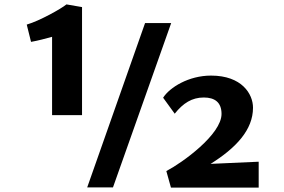

<svg xmlns="http://www.w3.org/2000/svg" viewBox="-20 -852 1290 873"><path d="M757.3 1H1156.2V-116.7L937.5 -106.9C1053.7 -179.7 1130.4 -261.7 1130.4 -362.3C1130.4 -424.3 1080.1 -508.3 939.5 -508.3C837.9 -508.3 751.5 -454.6 721.7 -407.7L774.4 -335C812.5 -382.8 852.5 -408.7 906.7 -408.7C956.5 -408.7 987.3 -386.7 987.3 -334C987.3 -240.7 809.6 -112.3 736.3 -74.2ZM216.8 -328.6H353V-819.8L282.2 -832C259.3 -813 160.6 -757.3 101.6 -740.2L121.1 -661.6C156.7 -668 184.1 -675.8 216.8 -684.6ZM376.5 0H493.7L758.3 -747.1H639.6Z"/></svg>

Font: Merriweather Sans
Style: Bold
Weight: 700
Designer: Eben Sorkin ( eben@eyebytes.com )
Foundry: Eben Sorkin
Version: Version 1.003